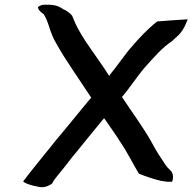

<svg xmlns="http://www.w3.org/2000/svg" viewBox="-20 -766 808 806"><path d="M139 -736C142 -721 153 -714 164 -706C174 -688 180 -675 188 -648C196 -624 205 -602 216 -584C236 -548 260 -510 283 -476C310 -437 336 -395 363 -356L354 -346C317 -302 250 -218 212 -174C198 -156 184 -138 171 -123C140 -83 107 -45 77 -4C93 8 118 14 146 19C170 24 196 8 201 2V1H200C210 -16 221 -27 233 -43C257 -71 275 -98 301 -128C327 -160 386 -233 412 -264C414 -266 416 -268 417 -270C437 -241 470 -195 487 -167C515 -126 537 -80 563 -37C593 -25 621 -15 655 -7L681 -3H702C704 -4 713 -32 697 -49L689 -57C684 -62 679 -67 676 -72C656 -102 635 -133 618 -166C583 -230 533 -296 492 -359C518 -388 560 -451 588 -483C625 -524 658 -564 703 -594L719 -609C750 -633 762 -671 768 -685C726 -682 684 -680 640 -676C600 -645 567 -609 534 -571C509 -544 466 -481 442 -453C441 -451 440 -450 439 -448H438C407 -497 371 -545 339 -593C316 -629 299 -657 283 -700C271 -714 257 -723 246 -727C240 -731 234 -735 227 -738C209 -746 189 -747 165 -746C154 -746 145 -741 139 -736Z"/></svg>

Font: Hussar Pisanka
Style: Kur
Weight: 400
Designer: Robert Jablonski
Foundry: Cannot Into Space Fonts
Version: Version 1.070